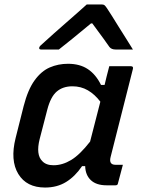

<svg xmlns="http://www.w3.org/2000/svg" viewBox="-20 -831 640 861"><path d="M285 -545Q338 -545 374 -521Q410 -497 433 -450H449Q453 -468 458 -487.5Q463 -507 470 -534H567Q579 -534 576 -522Q551 -423 525 -320.5Q499 -218 476 -127Q467 -92 498 -92H531Q526 -72 520 -50.5Q514 -29 509 -9Q508 0 498 0H458Q412 0 387.5 -23Q363 -46 362 -86H348Q317 -40 276.5 -15Q236 10 182 10Q99 10 62 -51Q25 -112 50 -212L86 -355Q105 -429 135 -470.5Q165 -512 203 -528.5Q241 -545 285 -545ZM170 -108Q187 -90 220 -90Q260 -90 299 -113.5Q338 -137 384 -196Q396 -241 407 -285.5Q418 -330 430 -375Q405 -408 374 -426Q343 -444 305 -444Q262 -444 234.5 -420.5Q207 -397 192 -339L158 -208Q140 -137 170 -108ZM369 -811H437Q445 -811 449.5 -807Q454 -803 463 -789Q469 -780 482 -759.5Q495 -739 511.5 -712Q528 -685 545.5 -658Q563 -631 576 -609H498Q480 -609 471 -620Q464 -631 444 -658Q424 -685 394 -726H388Q340 -686 306 -658.5Q272 -631 244 -609H164Q154 -609 156 -618Q157 -622 161.5 -626.5Q166 -631 183 -646Q198 -660 223.5 -682.5Q249 -705 277.5 -730Q306 -755 331 -777Q356 -799 369 -811Z"/></svg>

Font: Recursive Mn Lnr St Med
Style: Italic
Weight: 500
Italic angle: -15°
Monospace: yes
Version: Version 1.079;hotconv 1.0.112;makeotfexe 2.5.65598; ttfautoh